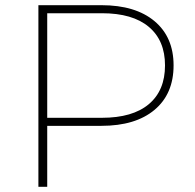

<svg xmlns="http://www.w3.org/2000/svg" viewBox="-20 -720 752 740"><path d="M128 0V-700H371Q502 -700 575.5 -638.5Q649 -577 649 -468Q649 -358 575.5 -296.5Q502 -235 371 -235H162V0ZM162 -266H373Q491 -266 553.5 -318.5Q616 -371 616 -468Q616 -564 553.5 -616.5Q491 -669 373 -669H162Z"/></svg>

Font: Montserrat ExtraLight
Style: Regular
Weight: 200
Designer: Julieta Ulanovsky
Foundry: Julieta Ulanovsky
Version: Version 9.000; ttfautohint (v1.8.4.7-5d5b)